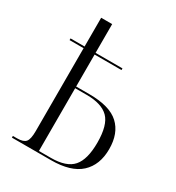

<svg xmlns="http://www.w3.org/2000/svg" viewBox="-181 -871 902 983"><g transform="rotate(30 270.0 -380.0)"><path d="M39 0V-10H64Q101 -10 114.5 -26Q128 -42 128 -90V-580H45V-590H128V-760H193V-590H352V-580H193V-391H271Q392 -391 446 -341Q500 -291 500 -198Q500 -104 443.5 -52Q387 0 270 0ZM264 -10Q355 -10 393 -53.5Q431 -97 431 -196Q431 -300 390.5 -340.5Q350 -381 261 -381H193V-10Z"/></g></svg>

Font: Noto Serif Display SemiCondensed Light
Style: Regular
Weight: 300
Width: 4
Designer: Monotype Design Team
Foundry: Monotype Imaging Inc.
Version: Version 2.009